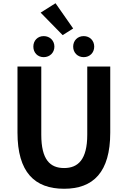

<svg xmlns="http://www.w3.org/2000/svg" viewBox="-20 -1152 788 1186"><path d="M376 14C556 14 661 -88 661 -333V-741H519V-320C519 -166 462 -114 376 -114C289 -114 235 -166 235 -320V-741H88V-333C88 -88 194 14 376 14ZM250 -799C288 -799 316 -827 316 -864C316 -901 288 -929 250 -929C212 -929 186 -901 186 -864C186 -827 212 -799 250 -799ZM367 -935 432 -976 323 -1132 231 -1074ZM497 -799C535 -799 562 -827 562 -864C562 -901 535 -929 497 -929C459 -929 432 -901 432 -864C432 -827 459 -799 497 -799Z"/></svg>

Font: Source Han Sans KR
Style: Bold
Weight: 700
Designer: Ryoko NISHIZUKA 西塚涼子 (kana, bopomofo & ideographs); Paul D. Hunt (Latin, Greek & Cyrillic); Sandoll Communications 산돌커뮤니
Foundry: Adobe
Version: Version 2.004;hotconv 1.0.118;makeotfexe 2.5.65603